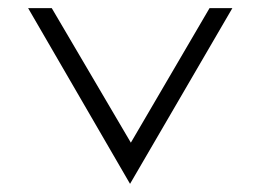

<svg xmlns="http://www.w3.org/2000/svg" viewBox="-20 -471 635 471"><path d="M49 -451 299 -20 550 -451H494L301 -121L107 -451Z"/></svg>

Font: Charger Sport
Style: ExLitExt
Weight: 200
Designer: Jasper
Foundry: Cannot Into Space Fonts
Version: Version 1.1